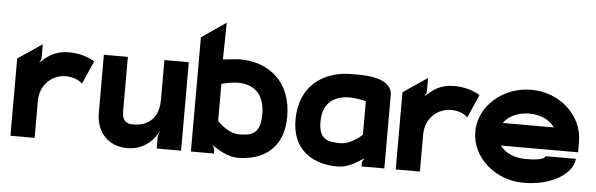

<svg xmlns="http://www.w3.org/2000/svg" viewBox="-46 -814 3018 973"><g transform="rotate(5 1463.5 -327.5)"><path d="M420 -412C420 -412 371 -447 291 -447C213 -447 179 -414 143 -382L153 -402V-476L30 -393V0H153V-187C153 -280 224 -325 283 -325C343 -325 368 -294 368 -294Z M466 -154C466 -60 525 11 625 11C743 11 784 -94 784 -94L774 -64V0H898V-450H774V-249C774 -116 672 -111 643 -111C605 -111 588 -131 588 -172V-450H466Z M948 0H1065V-22L1055 -42C1083 -22 1136 11 1186 11C1313 11 1419 -55 1419 -218C1419 -401 1297 -487 1156 -487C1131 -487 1099 -481 1069 -479L1072 -666L948 -581ZM1072 -167V-355C1090 -360 1125 -368 1156 -368C1227 -368 1292 -331 1292 -220C1292 -121 1249 -108 1183 -108C1133 -108 1088 -149 1072 -167Z M1462 -207C1462 -53 1568 11 1695 11C1745 11 1795 -20 1826 -42L1816 -22V0H1932V-372C1932 -470 1770 -462 1725 -462C1584 -462 1462 -381 1462 -207ZM1589 -209C1589 -309 1654 -343 1725 -343C1756 -343 1789 -336 1809 -331V-161C1794 -146 1748 -108 1698 -108C1632 -108 1589 -119 1589 -209Z M2380 -412C2380 -412 2331 -447 2251 -447C2173 -447 2139 -414 2103 -382L2113 -402V-476L1990 -393V0H2113V-187C2113 -280 2184 -325 2243 -325C2303 -325 2328 -294 2328 -294Z M2375 -226C2375 -95 2496 11 2640 11C2785 11 2889 -57 2895 -133H2740C2735 -112 2675 -110 2640 -110C2583 -110 2534 -133 2511 -167H2903V-221C2903 -355 2785 -462 2640 -462C2496 -462 2375 -357 2375 -226ZM2510 -282C2532 -316 2582 -341 2640 -341C2698 -341 2747 -317 2769 -282Z"/></g></svg>

Font: Charger EcoBlack
Style: Black
Weight: 1000
Designer: Jasper
Foundry: Cannot Into Space Fonts
Version: Version 1.1